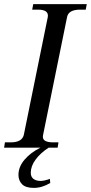

<svg xmlns="http://www.w3.org/2000/svg" viewBox="-33 -720 443 936"><path d="M390 -700 385 -673H358Q301 -673 294 -637L177 -62Q176 -59 176 -53Q176 -26 226 -26H252L248 0H204Q164 26 140.5 58Q117 90 117 122Q117 142 130 152Q143 162 165 162Q183 162 210 152L212 172Q172 196 132 196Q92 196 74.5 178Q57 160 57 133Q57 93 87 58Q117 23 164 0H-13L-9 -26H19Q74 -26 83 -62L200 -637Q206 -673 152 -673H124L129 -700Z"/></svg>

Font: Taviraj
Style: Italic
Weight: 400
Italic angle: -12°
Designer: Katatrad Team
Foundry: CadsonDemak
Version: Version 1.001